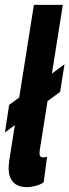

<svg xmlns="http://www.w3.org/2000/svg" viewBox="-24 -760 285 790"><path d="M-3.7 -215 13.6 -328.4 241.4 -495.4 223.4 -382ZM115.4 -740H234.5L142.1 -157.9Q140.5 -148.7 139.6 -141.6Q138.6 -134.5 138.6 -129.3Q138.6 -124 140.1 -120Q141.5 -116 144.9 -114.2Q148.3 -112.4 153.4 -112.4Q156.6 -112.4 160.9 -112.9Q165.2 -113.3 169.9 -115.2L155.7 -9.9Q143.6 -1 123.9 4.5Q104.1 10 86.7 10Q48.6 10 30 -10.9Q11.4 -31.7 11.4 -67.5Q11.4 -74.6 12.3 -83.1Q13.1 -91.5 14.1 -99.6Z"/></svg>

Font: Georama ExtraCondensed Thin
Style: Italic
Weight: 100
Width: 2
Italic angle: -9°
Designer: Jean-Baptiste Levee
Foundry: Production Type
Version: Version 1.001